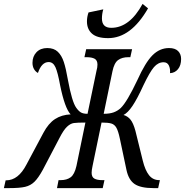

<svg xmlns="http://www.w3.org/2000/svg" viewBox="-64 -967 951 987"><path d="M-35 -40H-32Q30 -40 72 -121L159 -284Q185 -333 219 -355Q253 -377 299 -379Q269 -411 245 -529Q233 -595 221 -621.5Q209 -648 186 -648Q150 -648 131 -592Q118 -599 110.5 -612.5Q103 -626 103 -644Q103 -677 123.5 -698.5Q144 -720 179 -720Q213 -720 233 -701Q253 -682 264 -648.5Q275 -615 285 -557Q306 -443 328 -413Q340 -396 352 -389Q364 -382 386 -382L432 -603Q437 -620 437 -635Q437 -657 422.5 -665Q408 -673 381 -673H370L379 -714H615L606 -673H595Q564 -673 543.5 -658.5Q523 -644 514 -600L469 -382Q500 -382 520.5 -389.5Q541 -397 557 -412Q589 -443 642 -555Q683 -646 720 -683Q757 -720 805 -720Q836 -720 851.5 -704.5Q867 -689 867 -664Q867 -631 851 -611.5Q835 -592 810 -591Q812 -614 804 -630.5Q796 -647 777 -647Q749 -647 727.5 -622Q706 -597 674 -530Q641 -458 617 -422.5Q593 -387 571 -376Q592 -370 606.5 -352.5Q621 -335 632 -295L670 -141Q682 -92 702 -66.5Q722 -41 755 -41H758L749 0H725Q659 0 628 -21Q597 -42 586 -94L552 -255Q544 -293 534.5 -310Q525 -327 508.5 -332Q492 -337 458 -337L412 -115Q407 -92 407 -79Q407 -57 421 -49Q435 -41 462 -41H473L464 0H229L237 -41H248Q279 -41 299 -55.5Q319 -70 329 -114L375 -337Q333 -337 315.5 -334.5Q298 -332 280.5 -315.5Q263 -299 243 -260L156 -94Q133 -52 113 -32.5Q93 -13 65 -6.5Q37 0 -17 0H-44ZM383 -857Q383 -880 391 -903L467 -919Q460 -896 460 -872Q460 -824 508 -824Q602 -824 669 -947L697 -924Q609 -771 492 -771Q435 -771 409 -794Q383 -817 383 -857Z"/></svg>

Font: Noto Serif Cond
Style: Italic
Weight: 400
Width: 3
Italic angle: -12°
Designer: Monotype Design Team
Foundry: Monotype Imaging Inc.
Version: Version 1.001